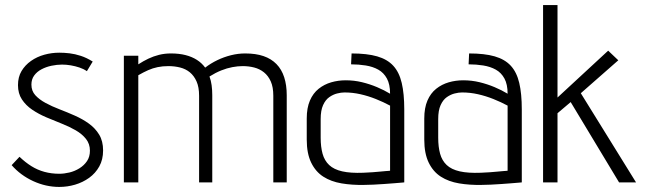

<svg xmlns="http://www.w3.org/2000/svg" viewBox="-20 -720 2550 758"><path d="M323 -439 346 -477Q322 -492 299 -499.5Q276 -507 255 -509.5Q234 -512 214 -512Q184 -512 155 -504Q126 -496 102.5 -479.5Q79 -463 65 -439.5Q51 -416 51 -384Q51 -351 66.5 -327.5Q82 -304 107 -287Q132 -270 162.5 -257Q193 -244 223.5 -232Q254 -220 279 -205.5Q304 -191 319.5 -171.5Q335 -152 335 -125Q335 -101 323.5 -84Q312 -67 293.5 -55.5Q275 -44 254 -39Q233 -34 214 -34Q183 -34 155.5 -41.5Q128 -49 104 -64Q80 -79 57 -101L26 -68Q61 -28 111 -5Q161 18 214 18Q246 18 276.5 9Q307 0 332 -18Q357 -36 372 -63Q387 -90 387 -126Q387 -163 371.5 -188.5Q356 -214 331 -232Q306 -250 275.5 -263.5Q245 -277 215 -288.5Q185 -300 160 -313.5Q135 -327 119.5 -344Q104 -361 104 -386Q104 -407 115 -422Q126 -437 144 -446.5Q162 -456 183.5 -460.5Q205 -465 225 -465Q242 -465 259.5 -462Q277 -459 293.5 -453.5Q310 -448 323 -439Z M1059 -342V0H1112V-344Q1112 -384 1102 -415Q1092 -446 1071.5 -467Q1051 -488 1020.5 -498.5Q990 -509 948 -509Q920 -509 892 -502Q864 -495 838 -482.5Q812 -470 790 -453Q777 -471 757.5 -483.5Q738 -496 712.5 -502.5Q687 -509 655 -509Q630 -509 608 -503.5Q586 -498 566 -488.5Q546 -479 526 -466V-500H469V0H526V-423Q547 -435 565 -443Q583 -451 602.5 -455Q622 -459 645 -459Q669 -459 691 -453.5Q713 -448 729.5 -434.5Q746 -421 756 -398.5Q766 -376 766 -342V0H818V-344Q818 -365 815.5 -383.5Q813 -402 807 -418Q831 -433 853.5 -442Q876 -451 897.5 -455Q919 -459 938 -459Q962 -459 983.5 -453.5Q1005 -448 1022 -434.5Q1039 -421 1049 -398.5Q1059 -376 1059 -342Z M1520 -350Q1497 -364 1468.5 -376Q1440 -388 1409 -395.5Q1378 -403 1345 -403Q1315 -403 1287.5 -395Q1260 -387 1238 -369.5Q1216 -352 1203.5 -323Q1191 -294 1191 -252V-169Q1191 -114 1208.5 -78Q1226 -42 1256.5 -22.5Q1287 -3 1328.5 4Q1370 11 1418 10Q1433 10 1453.5 9Q1474 8 1495.5 6.5Q1517 5 1535.5 3.5Q1554 2 1565.5 1Q1577 0 1576 0V-288Q1576 -350 1566 -392.5Q1556 -435 1532.5 -460.5Q1509 -486 1469 -497.5Q1429 -509 1368 -509L1366 -466Q1396 -466 1424 -461.5Q1452 -457 1473.5 -445Q1495 -433 1507.5 -410Q1520 -387 1520 -350ZM1520 -303V-46Q1520 -46 1515.5 -45.5Q1511 -45 1502 -44.5Q1493 -44 1480 -42.5Q1467 -41 1450.5 -40Q1434 -39 1414 -38Q1364 -36 1331 -43.5Q1298 -51 1279.5 -68.5Q1261 -86 1253.5 -113Q1246 -140 1246 -176V-250Q1246 -284 1255.5 -305Q1265 -326 1280 -336.5Q1295 -347 1311 -351Q1327 -355 1340 -355Q1372 -355 1403 -348Q1434 -341 1464 -329Q1494 -317 1520 -303Z M1984 -350Q1961 -364 1932.5 -376Q1904 -388 1873 -395.5Q1842 -403 1809 -403Q1779 -403 1751.5 -395Q1724 -387 1702 -369.5Q1680 -352 1667.5 -323Q1655 -294 1655 -252V-169Q1655 -114 1672.5 -78Q1690 -42 1720.5 -22.5Q1751 -3 1792.5 4Q1834 11 1882 10Q1897 10 1917.5 9Q1938 8 1959.5 6.5Q1981 5 1999.5 3.5Q2018 2 2029.5 1Q2041 0 2040 0V-288Q2040 -350 2030 -392.5Q2020 -435 1996.5 -460.5Q1973 -486 1933 -497.5Q1893 -509 1832 -509L1830 -466Q1860 -466 1888 -461.5Q1916 -457 1937.5 -445Q1959 -433 1971.5 -410Q1984 -387 1984 -350ZM1984 -303V-46Q1984 -46 1979.5 -45.5Q1975 -45 1966 -44.5Q1957 -44 1944 -42.5Q1931 -41 1914.5 -40Q1898 -39 1878 -38Q1828 -36 1795 -43.5Q1762 -51 1743.5 -68.5Q1725 -86 1717.5 -113Q1710 -140 1710 -176V-250Q1710 -284 1719.5 -305Q1729 -326 1744 -336.5Q1759 -347 1775 -351Q1791 -355 1804 -355Q1836 -355 1867 -348Q1898 -341 1928 -329Q1958 -317 1984 -303Z M2273 -352 2421 -482 2381 -520 2181 -335V-700H2124V0H2181V-273L2233 -317L2424 0H2491Z"/></svg>

Font: Advent Pro
Style: Regular
Weight: 400
Designer: VivaRado, Andreas Kalpakidis
Foundry: VivaRado, Andreas Kalpakidis
Version: Version 3.000